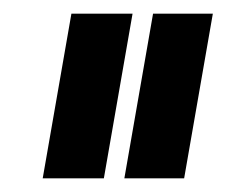

<svg xmlns="http://www.w3.org/2000/svg" viewBox="-20 -695 332 281"><path d="M162 -434H249.5L291.5 -675H204ZM42.5 -434H132L174 -675H84.5Z"/></svg>

Font: Anybody Condensed
Style: Bold Italic
Weight: 700
Width: 3
Italic angle: -10°
Version: Version 1.113;gftools[0.9.25]